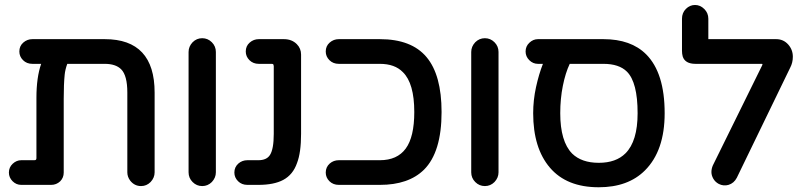

<svg xmlns="http://www.w3.org/2000/svg" viewBox="-20 -749 3321 790"><path d="M616.2 -368.2V-40Q616.2 -17.6 599.6 0Q583 16.6 560.5 16.6Q533.2 16.6 515.6 -5.9Q503.9 -21.5 503.9 -40V-368.2Q503.9 -438.5 478.5 -463.9Q456.1 -486.3 411.1 -486.3H256.8Q248 -461.9 246.1 -441.4Q242.2 -403.3 242.2 -342.8V-39.1Q242.2 -17.6 227.5 -2.9Q211.9 11.7 190.4 11.7H67.4Q46.9 11.7 31.7 -3.4Q16.6 -18.6 16.6 -39.1Q16.6 -60.5 32.2 -75.2Q47.9 -89.8 67.4 -89.8H121.1Q126 -89.8 127.9 -91.8Q129.9 -93.8 129.9 -98.6V-346.7Q129.9 -430.7 149.4 -486.3H113.3Q89.8 -486.3 74.7 -501.5Q59.6 -516.6 59.6 -537.1Q59.6 -559.6 75.7 -573.7Q91.8 -587.9 113.3 -587.9H411.1Q616.2 -587.9 616.2 -368.2Z M755.9 -40V-535.2Q755.9 -557.6 772.5 -575.2Q789.1 -591.8 812 -591.8Q835 -591.8 851.6 -575.2Q868.2 -558.6 868.2 -535.2V-40Q868.2 -17.6 851.6 0Q835 16.6 812 16.6Q789.1 16.6 772.5 0Q755.9 -16.6 755.9 -40Z M998 -89.8H1043Q1077.1 -89.8 1090.8 -111.3Q1106.4 -135.7 1106.4 -198.2V-477.5L1104.5 -484.4Q1102.5 -486.3 1097.7 -486.3H1044.9Q1021.5 -486.3 1006.3 -501.5Q991.2 -516.6 991.2 -537.1Q991.2 -559.6 1007.3 -573.7Q1023.4 -587.9 1044.9 -587.9H1148.4Q1180.7 -587.9 1201.2 -567.4Q1218.8 -549.8 1218.8 -524.4V-198.2Q1218.8 -121.1 1202.1 -78.1Q1185.5 -30.3 1145.5 -8.8Q1107.4 11.7 1043 11.7H998Q974.6 11.7 959.5 -3.4Q944.3 -18.6 944.3 -39.1Q944.3 -61.5 960.9 -76.2Q976.6 -89.8 998 -89.8Z M1796.9 -288.1Q1796.9 -123 1724.6 -50.8Q1661.1 11.7 1543 11.7H1374Q1350.6 11.7 1335.4 -3.4Q1320.3 -18.6 1320.3 -39.1Q1320.3 -61.5 1336.9 -76.2Q1352.5 -89.8 1374 -89.8H1543Q1614.3 -89.8 1649.4 -137.7Q1684.6 -185.5 1684.6 -288.1Q1684.6 -406.2 1637.7 -452.1Q1604.5 -486.3 1543 -486.3H1374Q1350.6 -486.3 1335.4 -501.5Q1320.3 -516.6 1320.3 -537.1Q1320.3 -559.6 1336.4 -573.7Q1352.5 -587.9 1374 -587.9H1543Q1672.9 -587.9 1734.9 -514.2Q1796.9 -440.4 1796.9 -288.1Z M1918.9 -40V-535.2Q1918.9 -557.6 1935.5 -575.2Q1952.1 -591.8 1975.1 -591.8Q1998 -591.8 2014.6 -575.2Q2031.2 -558.6 2031.2 -535.2V-40Q2031.2 -17.6 2014.6 0Q1998 16.6 1975.1 16.6Q1952.1 16.6 1935.5 0Q1918.9 -16.6 1918.9 -40Z M2714.8 -283.2Q2714.8 -128.9 2633.8 -47.9Q2564.5 21.5 2443.4 21.5Q2311.5 21.5 2242.7 -59.1Q2173.8 -139.6 2173.8 -283.2Q2173.8 -336.9 2185.5 -390.6Q2197.3 -444.3 2213.9 -486.3H2193.4Q2172.9 -486.3 2157.7 -501.5Q2142.6 -516.6 2142.6 -537.1Q2142.6 -558.6 2158.2 -573.2Q2173.8 -587.9 2193.4 -587.9H2462.9Q2576.2 -587.9 2638.7 -525.4Q2714.8 -449.2 2714.8 -283.2ZM2603.5 -283.2Q2603.5 -410.2 2559.6 -454.1Q2527.3 -486.3 2462.9 -486.3H2324.2Q2306.6 -449.2 2295.9 -396Q2285.2 -342.8 2285.2 -283.2Q2285.2 -167 2334 -117.2Q2373 -79.1 2443.8 -79.1Q2514.6 -79.1 2553.7 -118.2Q2603.5 -168 2603.5 -283.2Z M2913.1 -68.4 3115.2 -478.5Q3117.2 -482.4 3117.2 -484.4V-485.4Q3117.2 -486.3 3111.3 -486.3H2841.8Q2798.8 -486.3 2789.1 -516.6Q2786.1 -527.3 2786.1 -540V-671.9Q2786.1 -696.3 2802.2 -712.4Q2818.4 -728.5 2839.8 -728.5Q2861.3 -728.5 2877.9 -711.9Q2894.5 -695.3 2894.5 -671.9V-587.9H3173.8Q3203.1 -587.9 3222.7 -566.4Q3242.2 -544.9 3242.2 -515.6Q3242.2 -491.2 3231.4 -470.7L3011.7 -17.6Q3000 4.9 2977.5 11.7Q2957 17.6 2937.5 7.8Q2922.9 0 2915 -13.7Q2907.2 -27.3 2907.2 -41Q2907.2 -54.7 2913.1 -68.4ZM3117.2 -485.4Z"/></svg>

Font: FakePearl
Style: SemiBold
Weight: 400
Version: Version 1.2